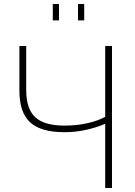

<svg xmlns="http://www.w3.org/2000/svg" viewBox="-20 -940 676 960"><path d="M506 0V-321Q461 -302 409.5 -290.5Q358 -279 302 -279Q184 -279 130.5 -328.5Q77 -378 77 -486V-710H111V-490Q111 -396 156 -354Q201 -312 303 -312Q365 -312 419 -324.5Q473 -337 506 -356V-710H540V0ZM244 -838V-920H275V-838ZM370 -838V-920H401V-838Z"/></svg>

Font: Raleway ExtraLight
Style: Regular
Weight: 200
Designer: Matt McInerney, Pablo Impallari, Rodrigo Fuenzalida
Foundry: Matt McInerney, Pablo Impallari, Rodrigo Fuenzalida
Version: Version 4.026